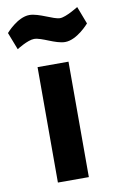

<svg xmlns="http://www.w3.org/2000/svg" viewBox="-121 -772 506 819"><g transform="rotate(-10 132.5 -362.5)"><path d="M273 -723C273 -723 219 -689 193 -689C165 -689 107 -725 66 -725C14 -725 -37 -665 -37 -665L-8 -590C-8 -590 40 -621 68 -621C101 -621 155 -585 197 -585C249 -585 302 -647 302 -647L273 -723ZM196 -500V0H62V-500Z"/></g></svg>

Font: RazerF5
Style: Bold
Weight: 700
Foundry: Razer Inc.
Version: Version 2